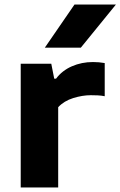

<svg xmlns="http://www.w3.org/2000/svg" viewBox="-20 -828 532 848"><path d="M71.5 0V-546.5H206.5L219.5 -480.5H227.5Q254.5 -516.5 297.5 -535.2Q340.5 -554 390.5 -554Q417 -554 442.5 -549.5V-403Q428 -406 411.8 -406.8Q395.5 -407.5 381 -407.5Q344 -407.5 303.2 -394.8Q262.5 -382 237 -354.5V0ZM178 -617.5 309 -808H492L337 -617.5Z"/></svg>

Font: Encode Sans Expanded
Style: Bold
Weight: 700
Width: 7
Designer: Multiple Designers
Foundry: Impallari Type
Version: Version 3.000; ttfautohint (v1.8.3) -l 8 -r 50 -G 200 -x 14 